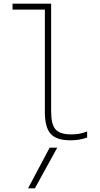

<svg xmlns="http://www.w3.org/2000/svg" viewBox="-20 -750 540 1040"><path d="M169 270H132L249 50H290ZM361 10Q286 10 254.5 -25Q223 -60 223 -142V-698H48V-730H257V-146Q257 -76 281 -49Q305 -22 366 -22Q391 -22 411.5 -26Q432 -30 452 -38V-5Q429 3 407.5 6.5Q386 10 361 10Z"/></svg>

Font: M PLUS 1 Code ExtraLight
Style: Regular
Weight: 250
Designer: Coji Morishita
Foundry: UNDERFOREST DESIGN
Version: Version 1.002